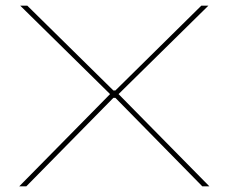

<svg xmlns="http://www.w3.org/2000/svg" viewBox="-20 -659 808 679"><path d="M48 0 371 -328V-324.5L51.5 -639H76.5L381 -339H388L692 -639H717L397.5 -324.5V-328L720.5 0H695.5L388 -313H381L73 0Z"/></svg>

Font: Anek Latin Expanded Thin
Style: Regular
Weight: 250
Width: 7
Designer: Yesha Goshar
Foundry: Ek Type
Version: Version 1.003